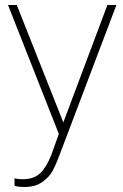

<svg xmlns="http://www.w3.org/2000/svg" viewBox="-20 -538 493 767"><path d="M78 209Q51 209 38 204V174Q51 178 71 178Q116 178 141.5 153Q167 128 186 78L215 -3L12 -518H47L233 -49L409 -518H445L216 86Q203 121 190 145Q177 169 149 189Q121 209 78 209Z"/></svg>

Font: Freesentation 1 Thin
Style: Regular
Weight: 250
Designer: glyphs from Roboto by Christian Robertson / Hangul glyphs from Noto Sans CJK(Source Han Sans) by Jang Soo-young and Kang
Foundry: PT&
Version: Version 2.001